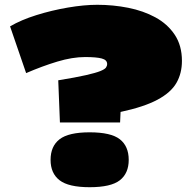

<svg xmlns="http://www.w3.org/2000/svg" viewBox="-20 -770 794 801"><path d="M230 -259 223 -435Q297 -447 338.5 -456.5Q380 -466 398.5 -473.5Q417 -481 422 -488Q427 -495 427 -503Q427 -520 404.5 -526Q382 -532 335 -532Q282 -532 219 -513Q156 -494 89 -465L22 -660Q68 -687 132 -707Q196 -727 263.5 -738.5Q331 -750 386 -750Q452 -750 515 -737.5Q578 -725 628.5 -697.5Q679 -670 709 -625Q739 -580 739 -516Q739 -464 716 -424Q693 -384 637 -354Q581 -324 483 -303L481 -259ZM191 -103Q191 -160 228.5 -189Q266 -218 354 -218Q443 -218 480 -189Q517 -160 517 -103Q517 -47 480 -18Q443 11 354 11Q266 11 228.5 -18Q191 -47 191 -103Z"/></svg>

Font: Georama ExtraExtended Black
Style: Regular
Weight: 900
Width: 8
Designer: Jean-Baptiste Levee
Foundry: Production Type
Version: Version 1.000